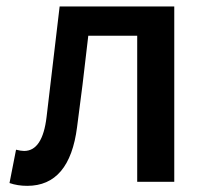

<svg xmlns="http://www.w3.org/2000/svg" viewBox="-20 -570 651 602"><path d="M65.4 12.7Q35.2 12.7 9.8 3.9L30.3 -100.6Q45.9 -96.7 55.7 -96.7Q113.3 -96.7 126 -203.1Q153.3 -433.6 167 -549.8H526.4V0H410.2V-458H256.8Q238.3 -293.9 221.7 -171.9Q198.2 12.7 65.4 12.7Z"/></svg>

Font: Gen Shin Gothic Medium
Style: Regular
Weight: 500
Designer: [Source Han Sans]
Ryoko NISHIZUKA  (kana & ideographs); Paul D. Hunt (Latin, Greek & Cyrillic); Wenlong ZHANG  (bopomofo
Version: Version 1.002.20150607